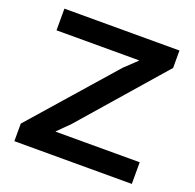

<svg xmlns="http://www.w3.org/2000/svg" viewBox="-139 -954 1113 1098"><g transform="rotate(20 417.5 -405.0)"><path d="M774.9 -131.8V0H60.1V-106.9L499 -606.9L571.8 -675.8V-678.2H69.8V-810.1H770V-704.1L334 -204.1L263.2 -133.8V-131.8Z"/></g></svg>

Font: Sinkin Sans 600 SemiBold
Style: Regular
Weight: 600
Designer: Keith Bates
Foundry: K-Type
Version: Sinkin Sans (version 1.0)  by Keith Bates   •   © 2014   www